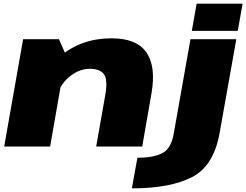

<svg xmlns="http://www.w3.org/2000/svg" viewBox="-20 -805 1353 1055"><path d="M3 0H255.5L343 -501L304 -589.5H107ZM508.5 0H761.5L812.5 -293Q838 -439.5 784.5 -517Q731 -594.5 592.5 -594.5Q426.5 -594.5 309 -494.5Q191.5 -394.5 178 -322L289 -259.5Q302 -332 357 -379.5Q412 -427 474 -427Q529 -427 551.2 -396.8Q573.5 -366.5 558 -280.5ZM704.5 230Q916 230 1036 167.8Q1156 105.5 1187.5 -78.5L1278.5 -589.5H1026.5L935 -72.5Q920.5 13 870.2 37.5Q820 62 735 62ZM1060.5 -785 1034 -635.5H1286.5L1313 -785Z"/></svg>

Font: Anybody Expanded Black
Style: Italic
Weight: 900
Width: 7
Italic angle: -10°
Version: Version 1.113;gftools[0.9.25]